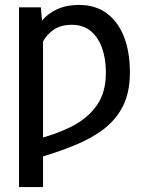

<svg xmlns="http://www.w3.org/2000/svg" viewBox="-20 -552 598 773"><path d="M153.3 -422.9V201.2H56.6V-522.5H144.5ZM127.9 -315.4 81.1 -276.4Q86.9 -335.9 102.5 -383.3Q118.2 -430.7 144.8 -463.9Q171.4 -497.1 209.5 -514.6Q247.6 -532.2 297.9 -532.2Q364.3 -532.2 409.7 -498.5Q455.1 -464.8 478.8 -404.8Q502.4 -344.7 502.9 -265.6V-255.9Q502.4 -180.7 475.8 -126.5Q449.2 -72.3 399.4 -33.7Q349.6 4.9 279.5 33.4Q209.5 62 122.1 86.9V9.8Q203.1 -9.8 267.1 -42Q331.1 -74.2 368.4 -126Q405.8 -177.7 406.2 -255.9V-265.6Q405.8 -315.9 390.9 -358.4Q376 -400.9 345.9 -426.5Q315.9 -452.1 268.6 -452.1Q226.1 -452.1 197.3 -433.1Q168.5 -414.1 151.9 -382.8Q135.3 -351.6 127.9 -315.4Z"/></svg>

Font: Inter Display V
Style: Regular
Weight: 400
Designer: Rasmus Andersson
Foundry: rsms
Version: Version 3.015;git-src